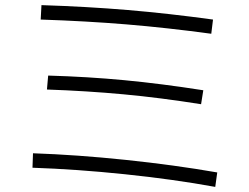

<svg xmlns="http://www.w3.org/2000/svg" viewBox="-20 -731 978 753"><path d="M107.4 -73.2 109.4 -129.9Q281.2 -124 472.4 -104Q663.6 -84 832 -54.7L824.2 2Q660.6 -27.8 470.2 -47.6Q279.8 -67.4 107.4 -73.2ZM164.1 -379.9 168.9 -434.6Q323.7 -430.2 468 -416.5Q612.3 -402.8 777.3 -377L768.6 -322.3Q608.9 -347.7 464.4 -361.1Q319.8 -374.5 164.1 -379.9ZM139.6 -654.3 142.6 -710.9Q321.8 -705.1 481.4 -691.7Q641.1 -678.2 815.4 -654.3L808.6 -598.6Q635.3 -622.1 476.6 -635.3Q317.9 -648.4 139.6 -654.3Z"/></svg>

Font: Pretendard Light
Style: Regular
Weight: 300
Designer: Base glyphs from Inter by Rasmus Andersson; Hangeul glyphs from Noto Sans CJK(Source Han Sans) by Jang Soo-young and Kan
Foundry: Kil Hyung-jin
Version: Version 1.309